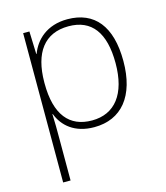

<svg xmlns="http://www.w3.org/2000/svg" viewBox="-115 -628 819 949"><g transform="rotate(-15 295.0 -153.0)"><path d="M318 -540C213 -540 152 -480 128 -414H126L122 -530H90V234H128V16C128 -23 128 -66 126 -106H128C152 -42 210 10 310 10C450 10 533 -90 533 -269C533 -447 457 -540 318 -540ZM315 -505C433 -505 493 -425 493 -269C493 -111 425 -25 308 -25C193 -25 128 -101 128 -263V-269C129 -419 191 -505 315 -505Z"/></g></svg>

Font: Noto Sans Gurmukhi ExtraLight
Style: Regular
Weight: 200
Designer: Jelle Bosma - Monotype Design Team
Foundry: Monotype Imaging Inc.
Version: Version 2.004